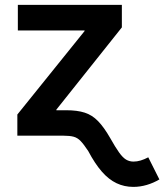

<svg xmlns="http://www.w3.org/2000/svg" viewBox="-20 -542 657 767"><path d="M49.3 0V-84.5L317.9 -418V-420.4H51.3V-522.5H466.8V-432.6L205.1 -104V0ZM512.7 204.6Q476.6 204.6 445.6 189.9Q414.6 175.3 387 143.8Q359.4 112.3 332.5 61.5Q314.9 34.7 302.2 21.5Q289.6 8.3 274.2 4.2Q258.8 0 232.9 0H167V-101.6H244.6Q288.6 -101.6 318.4 -92Q348.1 -82.5 371.8 -58.1Q395.5 -33.7 420.4 9.8Q440.9 46.4 455.6 66.9Q470.2 87.4 483.6 95.5Q497.1 103.5 513.2 103.5Q527.3 103.5 542 99.1Q556.6 94.7 572.3 86.4L616.7 174.8Q592.8 189 566.2 196.8Q539.6 204.6 512.7 204.6Z"/></svg>

Font: Inter 28pt SemiBold
Style: Regular
Weight: 600
Designer: Rasmus Andersson
Foundry: rsms
Version: Version 4.001;git-66647c0bb